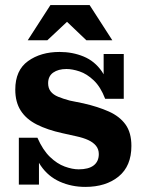

<svg xmlns="http://www.w3.org/2000/svg" viewBox="-20 -725 572 754"><path d="M315 9Q261 9 215 -11.5Q169 -32 140 -74.5Q111 -117 106 -184H127Q148 -136 176 -109Q204 -82 234 -71Q264 -60 289 -60Q328 -60 348 -75.5Q368 -91 368 -120Q368 -139 357 -152.5Q346 -166 326.5 -175Q307 -184 279 -190L225 -202Q166 -215 124.5 -236Q83 -257 61.5 -290.5Q40 -324 40 -373Q40 -449 90 -485Q140 -521 214 -521Q265 -521 308.5 -503Q352 -485 380 -444.5Q408 -404 412 -337H393Q375 -384 348 -409.5Q321 -435 292.5 -444.5Q264 -454 241 -454Q209 -454 189 -440Q169 -426 169 -398Q169 -379 179 -366Q189 -353 208.5 -345Q228 -337 254 -330L308 -319Q365 -306 407.5 -287Q450 -268 473 -236Q496 -204 496 -152Q496 -73 446 -32Q396 9 315 9ZM54 0V-184H106L133 -142V0ZM412 -337 387 -379V-513H466V-337ZM89 -567 178 -705H332L421 -567H319L211 -670H276L166 -567Z"/></svg>

Font: Montagu Slab 144pt SemiBold
Style: Regular
Weight: 600
Version: Version 1.000